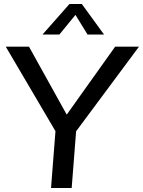

<svg xmlns="http://www.w3.org/2000/svg" viewBox="-20 -947 720 967"><path d="M237 0 262 -320 279 -253 9 -712H126L327 -350H302L560 -712H680L339 -253L366 -320L341 0ZM279 -773H194L330 -927H392L504 -773H421L360 -872Z"/></svg>

Font: Muli SemiBold
Style: Italic
Weight: 600
Italic angle: -4.541°
Designer: Vernon Adams
Foundry: Vernon Adams
Version: Version 2.100; ttfautohint (v1.8.1.43-b0c9)